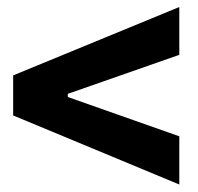

<svg xmlns="http://www.w3.org/2000/svg" viewBox="-20 -632 552 534"><path d="M478.7 -118.8V-252.9L168.6 -362.2V-371L478.7 -479.5V-612.5L16.6 -422.3V-310.9Z"/></svg>

Font: Wand UI Pro
Style: Regular
Weight: 400
Designer: Andreas Faust
Version: Version 1.003;FEAKit 1.0